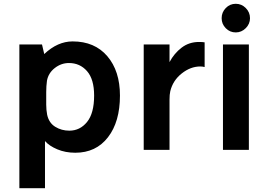

<svg xmlns="http://www.w3.org/2000/svg" viewBox="-20 -782 1398 1002"><path d="M358.9 -565.9Q474.1 -565.9 540 -488.8Q606 -411.6 606 -283.2Q606 -146.5 543.5 -65.7Q481 15.1 373 15.1Q321.3 15.1 279.1 -2.7Q236.8 -20.5 214.8 -45.9V200.2H81.1V-549.8H199.2L210.9 -500Q280.8 -565.9 358.9 -565.9ZM341.8 -100.1Q397.5 -100.1 434.3 -145.5Q471.2 -190.9 471.2 -283.2Q471.2 -368.7 434.1 -410.9Q397 -453.1 339.8 -453.1Q299.3 -453.1 265.9 -427Q232.4 -400.9 225.1 -360.8Q221.2 -332.5 221.2 -301.8V-235.8Q221.2 -208.5 226.1 -183.1Q235.4 -140.6 268.1 -120.4Q300.8 -100.1 341.8 -100.1Z M1018.6 -563Q1038.1 -563 1047.9 -561V-432.1Q1037.6 -435.1 1024.9 -435.1Q974.6 -435.1 928.5 -398.7Q882.3 -362.3 868.7 -306.2Q864.7 -289.1 864.7 -262.2V0H730V-549.8H864.7V-458Q889.2 -503.9 928 -533.4Q966.8 -563 1018.6 -563Z M1210.4 -762.2Q1240.7 -762.2 1262.7 -740Q1284.7 -717.8 1284.7 -687Q1284.7 -657.2 1262.5 -635Q1240.2 -612.8 1210.4 -612.8Q1179.7 -612.8 1158.2 -634.8Q1136.7 -656.7 1136.7 -687Q1136.7 -717.8 1158.2 -740Q1179.7 -762.2 1210.4 -762.2ZM1278.8 0H1143.6V-549.8H1278.8Z"/></svg>

Font: Stilu SemiBold
Style: Regular
Weight: 600
Designer: Genilson Lima Santos
Foundry: Genilson Lima Santos
Version: Version 1.200;PS 001.200;hotconv 1.0.88;makeotf.lib2.5.64775